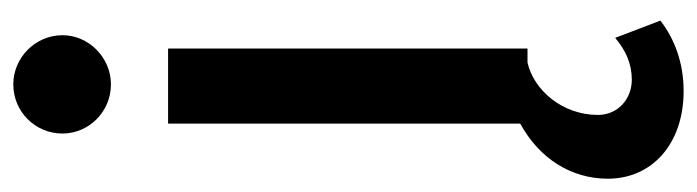

<svg xmlns="http://www.w3.org/2000/svg" viewBox="-430 -414 1049 289"><g transform="rotate(-90 94.5 -269.5)"><path d="M112 -627C152 -627 186 -660 186 -700C186 -741 152 -774 112 -774C71 -774 38 -741 38 -700C38 -660 71 -627 112 -627ZM-30 121C-30 187 22 235 102 235C145 235 181 221 208 200L182 132C163 148 143 157 119 157C90 157 66 136 66 106C66 52 104 9 145 0H166V-541H53V-11C0 18 -30 66 -30 121Z"/></g></svg>

Font: Mluvka SemiBold
Style: Regular
Weight: 600
Designer: Modified by Jiří Krblich, Original typeface by Gumpita Rahayu
Foundry: Gumpita Rahayu & Jiří Krblich
Version: Version 2.000;Glyphs 3.1.1 (3134)